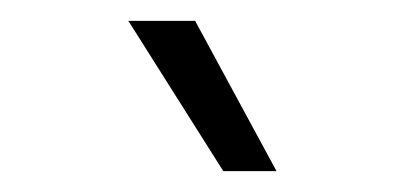

<svg xmlns="http://www.w3.org/2000/svg" viewBox="-20 -804 388 184"><path d="M103 -784H167L245 -640H194Z"/></svg>

Font: BLUETTI 2.0 Extralight
Style: Roman
Weight: 200
Designer: Stijn de Vries
Foundry: tokotype
Version: Version 2.005;October 31, 2023;FontCreator 14.0.0.2814 64-bi